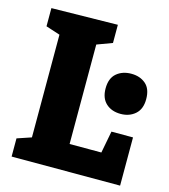

<svg xmlns="http://www.w3.org/2000/svg" viewBox="-106 -792 774 877"><g transform="rotate(15 280.5 -353.5)"><path d="M441 -228H543V0H30V-86L116 -115L97 -83V-620L116 -588L30 -616V-702L343 -707V-621L254 -588L271 -620V-98L245 -124H439L416 -97ZM460 -317Q417 -317 390.5 -341.5Q364 -366 364 -412Q364 -460 391.5 -483.5Q419 -507 461 -507Q502 -507 529 -484Q556 -461 556 -412Q556 -365 528.5 -341Q501 -317 460 -317Z"/></g></svg>

Font: Bitter Thin ExtraBold
Style: Regular
Weight: 800
Version: Version 3.020